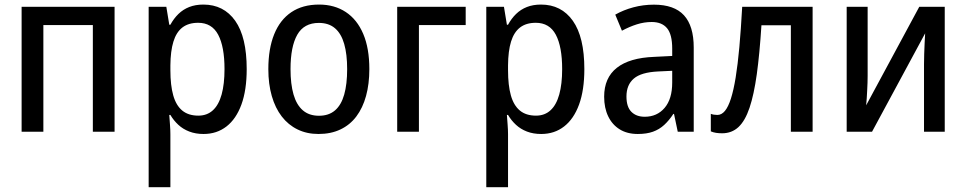

<svg xmlns="http://www.w3.org/2000/svg" viewBox="-20 -568 4168 828"><path d="M474.1 -538.6V0H380.4V-460H167V0H73.2V-538.6Z M856.9 -548.3Q944.8 -548.3 994.4 -478.3Q1043.9 -408.2 1043.9 -270Q1043.9 -179.7 1021.2 -117.4Q998.5 -55.2 956.8 -22.7Q915 9.8 857.9 9.8Q823.7 9.8 796.4 -0.7Q769 -11.2 749 -29.8Q729 -48.3 714.8 -72.3H710Q711.4 -51.8 713.1 -29.3Q714.8 -6.8 714.8 10.7V239.3H621.1V-538.6H697.3L710 -461.4H714.8Q729.5 -488.3 749.5 -507.8Q769.5 -527.3 796.1 -537.8Q822.8 -548.3 856.9 -548.3ZM834.5 -469.7Q793 -469.7 766.6 -449.5Q740.2 -429.2 727.8 -388.4Q715.3 -347.7 714.8 -286.1V-265.1Q714.8 -200.2 727.1 -156.7Q739.3 -113.3 765.9 -91.3Q792.5 -69.3 835.4 -69.3Q873 -69.3 898.2 -92.5Q923.3 -115.7 935.8 -160.6Q948.2 -205.6 948.2 -270Q948.2 -366.7 920.9 -418.2Q893.6 -469.7 834.5 -469.7Z M1572.8 -270Q1572.8 -206.1 1558.6 -154.3Q1544.4 -102.5 1516.8 -65.9Q1489.3 -29.3 1448.2 -9.8Q1407.2 9.8 1353.5 9.8Q1303.2 9.8 1263.2 -9.8Q1223.1 -29.3 1195.1 -65.7Q1167 -102.1 1152.1 -153.8Q1137.2 -205.6 1137.2 -270Q1137.2 -357.9 1162.4 -420.2Q1187.5 -482.4 1236.3 -515.4Q1285.2 -548.3 1356 -548.3Q1422.4 -548.3 1471.2 -516.1Q1520 -483.9 1546.4 -421.9Q1572.8 -359.9 1572.8 -270ZM1232.9 -270Q1232.9 -205.6 1245.8 -160.6Q1258.8 -115.7 1285.9 -92.3Q1313 -68.8 1355.5 -68.8Q1397.9 -68.8 1424.8 -92Q1451.7 -115.2 1464.4 -160.2Q1477.1 -205.1 1477.1 -270Q1477.1 -334 1464.4 -378.4Q1451.7 -422.9 1424.8 -446Q1397.9 -469.2 1355 -469.2Q1291 -469.2 1262 -418.2Q1232.9 -367.2 1232.9 -270Z M1988.3 -538.6V-460H1786.6V0H1692.9V-538.6Z M2313 -548.3Q2400.9 -548.3 2450.4 -478.3Q2500 -408.2 2500 -270Q2500 -179.7 2477.3 -117.4Q2454.6 -55.2 2412.8 -22.7Q2371.1 9.8 2314 9.8Q2279.8 9.8 2252.4 -0.7Q2225.1 -11.2 2205.1 -29.8Q2185.1 -48.3 2170.9 -72.3H2166Q2167.5 -51.8 2169.2 -29.3Q2170.9 -6.8 2170.9 10.7V239.3H2077.1V-538.6H2153.3L2166 -461.4H2170.9Q2185.5 -488.3 2205.6 -507.8Q2225.6 -527.3 2252.2 -537.8Q2278.8 -548.3 2313 -548.3ZM2290.5 -469.7Q2249 -469.7 2222.7 -449.5Q2196.3 -429.2 2183.8 -388.4Q2171.4 -347.7 2170.9 -286.1V-265.1Q2170.9 -200.2 2183.1 -156.7Q2195.3 -113.3 2221.9 -91.3Q2248.5 -69.3 2291.5 -69.3Q2329.1 -69.3 2354.2 -92.5Q2379.4 -115.7 2391.8 -160.6Q2404.3 -205.6 2404.3 -270Q2404.3 -366.7 2377 -418.2Q2349.6 -469.7 2290.5 -469.7Z M2800.3 -547.9Q2887.7 -547.9 2929.7 -502Q2971.7 -456.1 2971.7 -362.8V0H2902.8L2886.7 -76.7H2883.8Q2865.2 -48.3 2844.2 -29.1Q2823.2 -9.8 2795.9 0Q2768.6 9.8 2730.5 9.8Q2684.6 9.8 2652.3 -10.3Q2620.1 -30.3 2602.8 -66.4Q2585.4 -102.5 2585.4 -150.9Q2585.4 -232.4 2640.1 -275.6Q2694.8 -318.8 2801.3 -322.8L2878.9 -326.7V-358.4Q2878.9 -419.4 2856.7 -446.3Q2834.5 -473.1 2790.5 -473.1Q2758.3 -473.1 2726.6 -463.1Q2694.8 -453.1 2662.1 -435.5L2633.3 -504.9Q2668.5 -524.9 2711.2 -536.4Q2753.9 -547.9 2800.3 -547.9ZM2878.9 -262.7 2817.9 -259.8Q2745.1 -256.3 2713.4 -229.2Q2681.6 -202.1 2681.6 -151.9Q2681.6 -106.9 2702.9 -85.7Q2724.1 -64.5 2760.3 -64.5Q2813.5 -64.5 2846.2 -102.8Q2878.9 -141.1 2878.9 -211.9Z M3484.4 0H3390.6V-459H3263.7Q3255.9 -336.4 3243.7 -248Q3231.4 -159.7 3212.4 -103.3Q3193.4 -46.9 3164.6 -20Q3135.7 6.8 3094.2 6.8Q3080.1 6.8 3067.9 4.9Q3055.7 2.9 3045.4 -1.5V-77.1Q3051.3 -74.7 3058.6 -73.5Q3065.9 -72.3 3073.7 -72.3Q3091.8 -72.3 3106.2 -89.6Q3120.6 -106.9 3132.1 -142.8Q3143.6 -178.7 3152.6 -234.1Q3161.6 -289.6 3168.5 -365.2Q3175.3 -440.9 3180.7 -538.6H3484.4Z M3721.7 -538.6V-241.2Q3721.7 -227.5 3721.2 -211.2Q3720.7 -194.8 3719.7 -177.7Q3718.8 -160.6 3717.8 -144Q3716.8 -127.4 3715.3 -113.8L3944.3 -538.6H4054.2V0H3964.8V-291Q3964.8 -311 3965.6 -335.2Q3966.3 -359.4 3967.5 -382.8Q3968.8 -406.2 3969.7 -424.3L3740.7 0H3631.3V-538.6Z"/></svg>

Font: Open Sans SemiCondensed Medium
Style: Regular
Weight: 500
Width: 4
Designer: Monotype Design Team
Foundry: Monotype Imaging Inc.
Version: Version 3.000